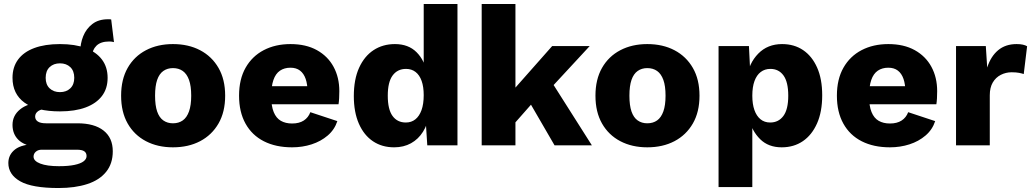

<svg xmlns="http://www.w3.org/2000/svg" viewBox="-20 -732 5199 967"><path d="M540 -634 554 -520Q547 -522 541 -522.5Q535 -523 530 -523Q487 -523 465.5 -501.5Q444 -480 444 -448L384 -470Q384 -512 399 -549.5Q414 -587 445 -611Q476 -635 524 -635Q527 -635 531.5 -635Q536 -635 540 -634ZM370 -111Q455 -111 501.5 -74.5Q548 -38 548 30Q548 92 514.5 133.5Q481 175 419.5 195Q358 215 275 215Q141 215 81.5 181Q22 147 22 89Q22 47 56 20.5Q90 -6 167 -7L163 9Q102 1 72.5 -28Q43 -57 43 -103Q43 -150 81 -181Q119 -212 180 -214L243 -185H227Q189 -184 173 -173Q157 -162 157 -145Q157 -129 170.5 -120Q184 -111 212 -111ZM277 105Q324 105 355 98.5Q386 92 401 80.5Q416 69 416 54Q416 38 404.5 30Q393 22 367 22H190Q172 22 160.5 32Q149 42 149 57Q149 79 183 92Q217 105 277 105ZM282 -510Q358 -510 411.5 -490Q465 -470 493.5 -432Q522 -394 522 -340Q522 -286 493.5 -248.5Q465 -211 411.5 -191Q358 -171 282 -171Q164 -171 103.5 -215Q43 -259 43 -340Q43 -394 71 -432Q99 -470 152.5 -490Q206 -510 282 -510ZM282 -413Q250 -413 230 -394Q210 -375 210 -340Q210 -306 230 -287Q250 -268 282 -268Q314 -268 334 -287Q354 -306 354 -340Q354 -375 334 -394Q314 -413 282 -413Z M851 -510Q929 -510 988 -479Q1047 -448 1080.5 -390Q1114 -332 1114 -250Q1114 -168 1080.5 -110Q1047 -52 988 -21Q929 10 851 10Q774 10 715 -21Q656 -52 623 -110Q590 -168 590 -250Q590 -332 623 -390Q656 -448 715 -479Q774 -510 851 -510ZM851 -389Q823 -389 802.5 -374.5Q782 -360 771.5 -329.5Q761 -299 761 -250Q761 -201 771.5 -170.5Q782 -140 802.5 -125.5Q823 -111 851 -111Q880 -111 900.5 -125.5Q921 -140 932 -171Q943 -202 943 -250Q943 -299 932 -329.5Q921 -360 900.5 -374.5Q880 -389 851 -389Z M1451 10Q1369 10 1309 -20.5Q1249 -51 1216.5 -109.5Q1184 -168 1184 -250Q1184 -333 1217 -391Q1250 -449 1308.5 -479.5Q1367 -510 1443 -510Q1521 -510 1576 -479.5Q1631 -449 1660 -395.5Q1689 -342 1689 -273Q1689 -254 1688 -236.5Q1687 -219 1685 -207H1294V-298H1610L1529 -267Q1529 -307 1519.5 -334.5Q1510 -362 1491 -376.5Q1472 -391 1443 -391Q1412 -391 1390 -376Q1368 -361 1357 -329Q1346 -297 1346 -247Q1346 -198 1358.5 -167.5Q1371 -137 1394.5 -123.5Q1418 -110 1451 -110Q1487 -110 1510 -125Q1533 -140 1543 -167L1679 -122Q1665 -79 1630.5 -49.5Q1596 -20 1549.5 -5Q1503 10 1451 10Z M1965 10Q1904 10 1858.5 -20.5Q1813 -51 1787.5 -109Q1762 -167 1762 -248Q1762 -332 1788.5 -390.5Q1815 -449 1861.5 -479.5Q1908 -510 1969 -510Q2037 -510 2078 -469Q2119 -428 2130 -363L2114 -342V-712H2284V0H2132L2121 -170L2141 -155Q2134 -106 2110.5 -68.5Q2087 -31 2050 -10.5Q2013 10 1965 10ZM2024 -115Q2052 -115 2072 -131Q2092 -147 2103 -177.5Q2114 -208 2114 -253Q2114 -295 2103.5 -324.5Q2093 -354 2073 -369.5Q2053 -385 2025 -385Q1982 -385 1957.5 -352Q1933 -319 1933 -250Q1933 -181 1957 -148Q1981 -115 2024 -115Z M2950 -500 2713 -244 2681 -235 2540 -75 2539 -249 2761 -500ZM2576 -712V0H2406V-712ZM2739 -350 2961 0H2773L2628 -250Z M3240 -510Q3318 -510 3377 -479Q3436 -448 3469.5 -390Q3503 -332 3503 -250Q3503 -168 3469.5 -110Q3436 -52 3377 -21Q3318 10 3240 10Q3163 10 3104 -21Q3045 -52 3012 -110Q2979 -168 2979 -250Q2979 -332 3012 -390Q3045 -448 3104 -479Q3163 -510 3240 -510ZM3240 -389Q3212 -389 3191.5 -374.5Q3171 -360 3160.5 -329.5Q3150 -299 3150 -250Q3150 -201 3160.5 -170.5Q3171 -140 3191.5 -125.5Q3212 -111 3240 -111Q3269 -111 3289.5 -125.5Q3310 -140 3321 -171Q3332 -202 3332 -250Q3332 -299 3321 -329.5Q3310 -360 3289.5 -374.5Q3269 -389 3240 -389Z M3599 210V-500H3752L3761 -319L3741 -340Q3752 -414 3799 -462Q3846 -510 3919 -510Q3980 -510 4025 -479.5Q4070 -449 4095.5 -391.5Q4121 -334 4121 -252Q4121 -169 4095 -110.5Q4069 -52 4023.5 -21Q3978 10 3917 10Q3850 10 3808.5 -31Q3767 -72 3753 -133L3769 -157V210ZM3859 -115Q3901 -115 3925.5 -148Q3950 -181 3950 -250Q3950 -319 3926 -352Q3902 -385 3860 -385Q3832 -385 3811.5 -369.5Q3791 -354 3780 -324Q3769 -294 3769 -250Q3769 -208 3779.5 -178Q3790 -148 3810 -131.5Q3830 -115 3859 -115Z M4462 10Q4380 10 4320 -20.5Q4260 -51 4227.5 -109.5Q4195 -168 4195 -250Q4195 -333 4228 -391Q4261 -449 4319.5 -479.5Q4378 -510 4454 -510Q4532 -510 4587 -479.5Q4642 -449 4671 -395.5Q4700 -342 4700 -273Q4700 -254 4699 -236.5Q4698 -219 4696 -207H4305V-298H4621L4540 -267Q4540 -307 4530.5 -334.5Q4521 -362 4502 -376.5Q4483 -391 4454 -391Q4423 -391 4401 -376Q4379 -361 4368 -329Q4357 -297 4357 -247Q4357 -198 4369.5 -167.5Q4382 -137 4405.5 -123.5Q4429 -110 4462 -110Q4498 -110 4521 -125Q4544 -140 4554 -167L4690 -122Q4676 -79 4641.5 -49.5Q4607 -20 4560.5 -5Q4514 10 4462 10Z M4795 0V-500H4945L4952 -392Q4970 -448 5007 -479Q5044 -510 5100 -510Q5119 -510 5132 -507Q5145 -504 5153 -499L5136 -359Q5128 -362 5113 -365Q5098 -368 5075 -368Q5046 -368 5020.5 -355Q4995 -342 4980 -316.5Q4965 -291 4965 -252V0Z"/></svg>

Font: Kantumruy Pro
Style: Bold
Weight: 700
Version: Version 1.002